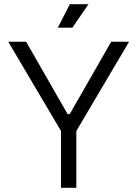

<svg xmlns="http://www.w3.org/2000/svg" viewBox="-20 -900 658 920"><path d="M105.2 -700 304 -353.2H314L512.8 -700H598.5L345.8 -272.5V0H272.2V-272.5L19.5 -700ZM404.2 -880 326.8 -767.5H257L314.8 -880Z"/></svg>

Font: Space Grotesk Variable
Style: Regular
Weight: 400
Designer: Florian Karsten (Space Grotesk), Colophon Foundry (Space Mono)
Foundry: Florian Karsten
Version: Version 1.106